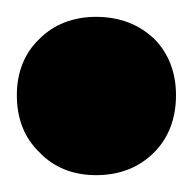

<svg xmlns="http://www.w3.org/2000/svg" viewBox="-22 -200 231 228"><path d="M161 -154C143 -171 120 -180 92 -180C65 -180 42 -171 25 -154C7 -137 -2 -114 -2 -87C-2 -59 7 -36 25 -19C42 -1 65 8 92 8C120 8 143 -1 161 -19C178 -36 187 -59 187 -87C187 -114 178 -137 161 -154Z"/></svg>

Font: Argentum Sans ExtraBold
Style: Regular
Weight: 800
Designer: Julieta Ulanovsky
Foundry: Julieta Ulanovsky
Version: Version 5.001;February 15, 2019;FontCreator 11.5.0.2425 64-b